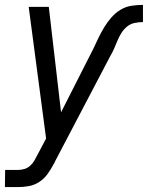

<svg xmlns="http://www.w3.org/2000/svg" viewBox="-36 -548 603 783"><path d="M-16 215 -15 145H38Q51 145 64 141Q77 137 87.5 127.5Q98 118 105 105.5Q112 93 118 81L152 17L81 -520H163L213 -90L345 -350Q355 -372 365.5 -393.5Q376 -415 388.5 -436Q401 -457 418 -476.5Q435 -496 456 -508.5Q477 -521 500.5 -524.5Q524 -528 547 -528V-458Q531 -458 513.5 -454.5Q496 -451 482 -439.5Q468 -428 458.5 -412.5Q449 -397 442.5 -381Q436 -365 429 -349Q422 -333 413 -318L187 113Q187 115 185.5 117Q184 119 183 121Q172 142 158 161.5Q144 181 124 194Q104 207 81.5 211Q59 215 37 215Z"/></svg>

Font: Iosevka SS18
Style: Italic
Weight: 400
Italic angle: -9°
Monospace: yes
Designer: Belleve Invis
Foundry: Belleve Invis
Version: Version 25.1.1; ttfautohint (v1.8.4)